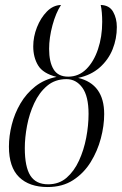

<svg xmlns="http://www.w3.org/2000/svg" viewBox="-20 -744 491 774"><path d="M172 10Q98 10 57 -30Q16 -70 16 -153Q16 -196 27.5 -241.5Q39 -287 62.5 -327Q86 -367 122 -395.5Q158 -424 208 -434Q153 -448 133.5 -480.5Q114 -513 114 -557Q114 -596 129 -634Q144 -672 169 -697.5Q194 -723 226 -724Q205 -692 191.5 -642Q178 -592 178 -547Q178 -494 196 -464.5Q214 -435 255 -435Q297 -435 327.5 -465Q358 -495 375 -545.5Q392 -596 392 -656Q392 -675 390.5 -693Q389 -711 386 -724Q421 -723 436 -696.5Q451 -670 451 -635Q451 -588 434 -545.5Q417 -503 382 -472Q347 -441 295 -430Q400 -405 400 -284Q400 -237 386.5 -186Q373 -135 345.5 -90.5Q318 -46 275 -18Q232 10 172 10ZM174 -1Q218 -1 248.5 -27.5Q279 -54 298.5 -96.5Q318 -139 327.5 -188.5Q337 -238 337 -285Q337 -356 312 -390.5Q287 -425 248 -425Q202 -425 170 -398Q138 -371 118 -328Q98 -285 89 -237Q80 -189 80 -147Q80 -71 102.5 -36Q125 -1 174 -1Z"/></svg>

Font: Noto Serif Display ExtraCondensed Light
Style: Italic
Weight: 300
Width: 2
Italic angle: -12°
Designer: Monotype Design Team
Foundry: Monotype Imaging Inc.
Version: Version 2.009